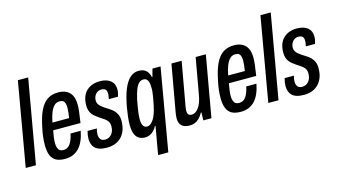

<svg xmlns="http://www.w3.org/2000/svg" viewBox="-97 -1072 2811 1601"><g transform="rotate(-15 1308.5 -271.0)"><path d="M3 0 129 -724H218L91 0Z M341 12Q294 12 264.5 -3.5Q235 -19 220.5 -53.5Q206 -88 206 -143Q206 -176 210 -212.5Q214 -249 223 -288Q240 -376 266.5 -431.5Q293 -487 332 -513Q371 -539 426 -539Q469 -539 498.5 -523Q528 -507 543 -476Q558 -445 558 -396Q558 -370 554 -336Q550 -302 541 -244H305Q299 -213 295.5 -186.5Q292 -160 292 -137Q292 -112 298 -95.5Q304 -79 316 -71Q328 -63 346 -63Q363 -63 377.5 -70Q392 -77 403 -91.5Q414 -106 423 -128.5Q432 -151 438 -181H526Q517 -134 501 -97.5Q485 -61 462 -37Q439 -13 409 -0.5Q379 12 341 12ZM316 -308H460Q464 -334 466.5 -355.5Q469 -377 469 -395Q469 -419 464 -434.5Q459 -450 448 -457Q437 -464 419 -464Q391 -464 371.5 -444.5Q352 -425 338.5 -390.5Q325 -356 316 -308Z M704 12Q666 12 640.5 4Q615 -4 600 -18.5Q585 -33 578 -53.5Q571 -74 571 -99Q571 -114 573.5 -130.5Q576 -147 581 -165H661Q657 -151 655 -138.5Q653 -126 653 -114Q653 -97 658.5 -84Q664 -71 675 -64Q686 -57 705 -57Q722 -57 736.5 -64Q751 -71 761.5 -83.5Q772 -96 777.5 -113.5Q783 -131 783 -153Q783 -172 776.5 -185.5Q770 -199 758.5 -209.5Q747 -220 733 -229Q719 -238 704 -248Q690 -258 675.5 -269Q661 -280 649.5 -294Q638 -308 631.5 -327Q625 -346 625 -372Q625 -415 637 -446.5Q649 -478 671.5 -498.5Q694 -519 722.5 -529Q751 -539 785 -539Q815 -539 838.5 -532Q862 -525 878.5 -511.5Q895 -498 903 -479Q911 -460 911 -434Q911 -421 908 -405.5Q905 -390 900 -375H821Q826 -399 826.5 -408.5Q827 -418 827 -423Q827 -440 821.5 -450Q816 -460 805.5 -464.5Q795 -469 781 -469Q765 -469 752 -462.5Q739 -456 730 -445Q721 -434 716.5 -420Q712 -406 712 -392Q712 -374 719.5 -361.5Q727 -349 739 -338.5Q751 -328 766 -318Q784 -306 803.5 -294Q823 -282 839 -266.5Q855 -251 865.5 -228.5Q876 -206 876 -174Q876 -124 861.5 -88.5Q847 -53 822.5 -30.5Q798 -8 767 2Q736 12 704 12Z M1097 182 1139 -59H1134Q1123 -37 1107 -21Q1091 -5 1072 3.5Q1053 12 1032 12Q1000 12 977.5 -2.5Q955 -17 944 -46.5Q933 -76 933 -123Q933 -154 937 -190Q941 -226 948 -266Q964 -359 988.5 -419.5Q1013 -480 1046 -509.5Q1079 -539 1119 -539Q1165 -539 1187 -516Q1209 -493 1215 -460H1220L1238 -527H1308L1185 182ZM1071 -72Q1087 -72 1100.5 -82Q1114 -92 1127 -111.5Q1140 -131 1150 -159Q1160 -187 1168 -225Q1177 -267 1181.5 -294.5Q1186 -322 1188 -342Q1190 -362 1189 -378Q1189 -405 1184 -423Q1179 -441 1168.5 -450Q1158 -459 1140 -459Q1118 -459 1101.5 -443Q1085 -427 1072 -394Q1059 -361 1048 -311Q1040 -269 1035 -239Q1030 -209 1028 -187.5Q1026 -166 1026 -148Q1026 -109 1037 -90.5Q1048 -72 1071 -72Z M1417 12Q1387 12 1366.5 2.5Q1346 -7 1335.5 -26Q1325 -45 1325 -73Q1325 -84 1326.5 -96.5Q1328 -109 1330 -122L1402 -527H1490L1422 -145Q1421 -137 1420 -129Q1419 -121 1419 -113Q1419 -101 1422.5 -91Q1426 -81 1434.5 -76Q1443 -71 1457 -71Q1473 -71 1488 -80.5Q1503 -90 1516.5 -108.5Q1530 -127 1540 -154.5Q1550 -182 1556 -218L1611 -527H1699L1606 0H1536L1538 -68H1533Q1518 -40 1499.5 -22Q1481 -4 1460.5 4Q1440 12 1417 12Z M1858 12Q1811 12 1781.5 -3.5Q1752 -19 1737.5 -53.5Q1723 -88 1723 -143Q1723 -176 1727 -212.5Q1731 -249 1740 -288Q1757 -376 1783.5 -431.5Q1810 -487 1849 -513Q1888 -539 1943 -539Q1986 -539 2015.5 -523Q2045 -507 2060 -476Q2075 -445 2075 -396Q2075 -370 2071 -336Q2067 -302 2058 -244H1822Q1816 -213 1812.5 -186.5Q1809 -160 1809 -137Q1809 -112 1815 -95.5Q1821 -79 1833 -71Q1845 -63 1863 -63Q1880 -63 1894.5 -70Q1909 -77 1920 -91.5Q1931 -106 1940 -128.5Q1949 -151 1955 -181H2043Q2034 -134 2018 -97.5Q2002 -61 1979 -37Q1956 -13 1926 -0.5Q1896 12 1858 12ZM1833 -308H1977Q1981 -334 1983.5 -355.5Q1986 -377 1986 -395Q1986 -419 1981 -434.5Q1976 -450 1965 -457Q1954 -464 1936 -464Q1908 -464 1888.5 -444.5Q1869 -425 1855.5 -390.5Q1842 -356 1833 -308Z M2097 0 2223 -724H2312L2185 0Z M2405 12Q2367 12 2341.5 4Q2316 -4 2301 -18.5Q2286 -33 2279 -53.5Q2272 -74 2272 -99Q2272 -114 2274.5 -130.5Q2277 -147 2282 -165H2362Q2358 -151 2356 -138.5Q2354 -126 2354 -114Q2354 -97 2359.5 -84Q2365 -71 2376 -64Q2387 -57 2406 -57Q2423 -57 2437.5 -64Q2452 -71 2462.5 -83.5Q2473 -96 2478.5 -113.5Q2484 -131 2484 -153Q2484 -172 2477.5 -185.5Q2471 -199 2459.5 -209.5Q2448 -220 2434 -229Q2420 -238 2405 -248Q2391 -258 2376.5 -269Q2362 -280 2350.5 -294Q2339 -308 2332.5 -327Q2326 -346 2326 -372Q2326 -415 2338 -446.5Q2350 -478 2372.5 -498.5Q2395 -519 2423.5 -529Q2452 -539 2486 -539Q2516 -539 2539.5 -532Q2563 -525 2579.5 -511.5Q2596 -498 2604 -479Q2612 -460 2612 -434Q2612 -421 2609 -405.5Q2606 -390 2601 -375H2522Q2527 -399 2527.5 -408.5Q2528 -418 2528 -423Q2528 -440 2522.5 -450Q2517 -460 2506.5 -464.5Q2496 -469 2482 -469Q2466 -469 2453 -462.5Q2440 -456 2431 -445Q2422 -434 2417.5 -420Q2413 -406 2413 -392Q2413 -374 2420.5 -361.5Q2428 -349 2440 -338.5Q2452 -328 2467 -318Q2485 -306 2504.5 -294Q2524 -282 2540 -266.5Q2556 -251 2566.5 -228.5Q2577 -206 2577 -174Q2577 -124 2562.5 -88.5Q2548 -53 2523.5 -30.5Q2499 -8 2468 2Q2437 12 2405 12Z"/></g></svg>

Font: Archivo ExtraCondensed Medium
Style: Italic
Weight: 500
Width: 2
Italic angle: -10°
Designer: Hector Gatti
Foundry: Omnibus-Type
Version: Version 2.001